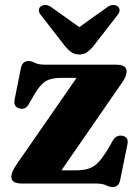

<svg xmlns="http://www.w3.org/2000/svg" viewBox="-20 -738 552 772"><path d="M469.5 -404 227 -53H283Q315 -53 336.5 -60Q358 -67 375.8 -85.8Q393.5 -104.5 415 -140.5L434 -173.5Q448 -196.5 472.5 -192Q498 -187 492.5 -158L463 -13.5Q457.5 14 433.5 14Q420 14 406.5 7Q393 0 365.5 0H71.5Q46 0 35.8 -6.8Q25.5 -13.5 25.5 -27.5Q25.5 -36.5 30 -47.5Q34.5 -58.5 45 -74.5L288 -425H226.5Q186.5 -425 163.8 -411.5Q141 -398 116.5 -355.5L95 -318Q82 -295.5 58 -302Q32.5 -309 39 -339L64 -464Q70 -492.5 94 -492.5Q107.5 -492.5 120.8 -485.2Q134 -478 161 -478H443Q468.5 -478 478.8 -471.2Q489 -464.5 489 -451Q489 -441.5 484.8 -430.5Q480.5 -419.5 469.5 -404ZM354 -550.5Q341 -535.5 329 -527.2Q317 -519 299 -519Q281 -519 268.5 -527.2Q256 -535.5 243 -550.5L146 -675.5Q136 -687 136.2 -696.8Q136.5 -706.5 143 -711.5Q151 -718 162.5 -718Q174 -718 186.5 -709L299 -629L411 -709Q423.5 -718 435.2 -718Q447 -718 454 -711.5Q460.5 -706.5 460.8 -696.8Q461 -687 451 -675.5Z"/></svg>

Font: Fraunces 9pt S000
Style: Bold
Weight: 700
Version: Version 1.000; ttfautohint (v1.8.3)